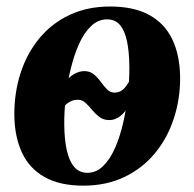

<svg xmlns="http://www.w3.org/2000/svg" viewBox="-20 -557 597 590"><path d="M236 13.5Q164 13.5 117.2 -12.8Q70.5 -39 47.8 -87.5Q25 -136 24 -202Q23.5 -271 43 -331.8Q62.5 -392.5 100.5 -438.8Q138.5 -485 193.5 -511Q248.5 -537 318.5 -537Q391 -537 438.2 -511.2Q485.5 -485.5 509 -437Q532.5 -388.5 533.5 -320.5Q534 -253.5 514.2 -193Q494.5 -132.5 456 -86Q417.5 -39.5 362 -13Q306.5 13.5 236 13.5ZM248.5 -26Q276 -26 297.2 -47Q318.5 -68 333.8 -103Q349 -138 358.8 -181Q368.5 -224 373.2 -268.8Q378 -313.5 377.5 -353.5Q377 -398.5 370.2 -430.5Q363.5 -462.5 348.8 -480Q334 -497.5 309 -497.5Q281.5 -497.5 259.8 -476.8Q238 -456 222.5 -421Q207 -386 196.8 -343.2Q186.5 -300.5 181.8 -256Q177 -211.5 177.5 -172Q178 -128.5 185.2 -95.5Q192.5 -62.5 208 -44.2Q223.5 -26 248.5 -26ZM316 -188Q298 -188 285.5 -197.5Q273 -207 263 -219.2Q253 -231.5 242.8 -241Q232.5 -250.5 219 -250.5Q209 -250.5 200.2 -247Q191.5 -243.5 184.5 -237.5Q177.5 -231.5 172 -223.5L181.5 -304Q191.5 -320.5 207.8 -329.5Q224 -338.5 239 -338.5Q256.5 -338.5 268.5 -328.5Q280.5 -318.5 289.8 -305.5Q299 -292.5 308.8 -282.5Q318.5 -272.5 331.5 -272.5Q351 -272.5 363.8 -287.8Q376.5 -303 384 -321.5L376 -233Q364.5 -211.5 349 -199.8Q333.5 -188 316 -188Z"/></svg>

Font: Merriweather 96pt ExtraBold
Style: Italic
Weight: 800
Italic angle: -7.8°
Version: Version 2.101